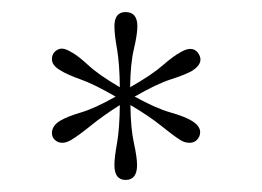

<svg xmlns="http://www.w3.org/2000/svg" viewBox="-20 -739 434 318"><path d="M188 -441Q169.5 -441 169.5 -465.5Q169.5 -478 173.8 -501.8Q178 -525.5 178.5 -565Q151.5 -548 130.5 -531Q109.5 -514 97.5 -507Q90 -502.5 83 -502.5Q76 -502.5 71 -507.2Q66 -512 66 -518.5Q66 -530.5 79.5 -539Q91.5 -546 114.2 -552.8Q137 -559.5 171.5 -579Q136 -599.5 113.5 -607.5Q91 -615.5 80 -622.5Q66 -630.5 66 -641Q66 -649 71.2 -653.8Q76.5 -658.5 82.5 -658.5Q88.5 -658.5 98.5 -652.5Q109.5 -646.5 126.5 -630.8Q143.5 -615 178.5 -594.5Q178 -634 173.8 -658Q169.5 -682 169.5 -695.5Q169.5 -719 188 -719Q207.5 -719 207.5 -695.5Q207.5 -682 201.8 -658Q196 -634 195.5 -594.5Q231.5 -615 249.2 -630.5Q267 -646 279 -652.5Q288.5 -658 295 -658Q303 -658 307.5 -652Q312 -646 312 -640.5Q312 -630 297 -621Q286 -615 262.8 -607.5Q239.5 -600 203 -579Q238.5 -559.5 262.2 -552.8Q286 -546 297.5 -539Q311.5 -530.5 311.5 -520Q311.5 -513.5 306.8 -508Q302 -502.5 294 -502.5Q285.5 -502.5 278 -507.5Q267 -514.5 246.5 -531Q226 -547.5 196 -565Q196.5 -525.5 201.8 -502Q207 -478.5 207 -465.5Q207 -441 188 -441Z"/></svg>

Font: Imbue 50pt ExtraLight
Style: Regular
Weight: 200
Designer: Tyler Finck
Foundry: Etcetera Type Company
Version: Version 1.102; ttfautohint (v1.8.3)